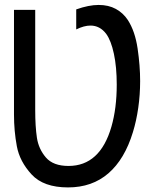

<svg xmlns="http://www.w3.org/2000/svg" viewBox="-20 -768 640 796"><path d="M38 -293V-727H126V-311Q126 -244 133 -197.2Q140 -150.5 170.2 -115.2Q200.5 -80 264 -80Q395 -80 442 -243Q464 -319.5 464 -417Q464 -490 452.2 -545Q440.5 -600 420 -628Q394 -662 355 -662Q328.5 -662 296 -646V-729Q348 -747.5 389 -747.5Q430 -747.5 460.2 -731Q490.5 -714.5 510 -685Q540 -638.5 550.5 -566.8Q561 -495 561 -432Q561 -375.5 553.2 -321.2Q545.5 -267 531 -220Q497 -108 429.5 -49.5Q362 9 262 9Q160.5 9 111 -44.8Q61.5 -98.5 49.8 -161.8Q38 -225 38 -293Z"/></svg>

Font: JuliaMono
Style: Regular
Weight: 400
Monospace: yes
Designer: cormullion
Foundry: corm
Version: Version 0.055; ttfautohint (v1.8.4)